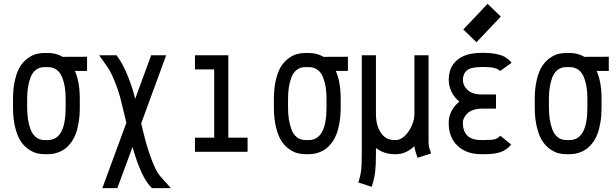

<svg xmlns="http://www.w3.org/2000/svg" viewBox="-20 -786 3191 994"><path d="M393.1 -274.4V-229.5Q393.1 -187 387.2 -152.1Q381.3 -117.2 371.8 -92.5Q362.3 -67.9 348.6 -49.1Q335 -30.3 320.6 -18.8Q306.2 -7.3 289.3 -0.2Q272.5 6.8 257.8 9.5Q243.2 12.2 227.5 12.2H210.4Q188.5 12.2 168 6.6Q147.5 1 124.8 -15.4Q102.1 -31.7 85.7 -57.4Q69.3 -83 58.3 -127.7Q47.4 -172.4 47.4 -230V-273.9Q47.4 -330.6 58.1 -374.3Q68.8 -418 85.4 -443.4Q102.1 -468.8 124.5 -484.9Q147 -501 167.5 -506.3Q188 -511.7 209.5 -511.7H228.5Q270.5 -511.7 304.7 -491.7L430.7 -492.2V-418.9H367.7Q393.1 -362.8 393.1 -274.4ZM228.5 -438.5H209.5Q184.1 -438.5 165.8 -424.3Q147.5 -410.2 138.2 -385.5Q128.9 -360.8 124.8 -333.5Q120.6 -306.2 120.6 -273.9V-230Q120.6 -197.3 124.8 -169.2Q128.9 -141.1 138.4 -115.7Q147.9 -90.3 166.3 -75.7Q184.6 -61 210.4 -61H227.5Q319.8 -61 319.8 -229.5V-274.4Q319.8 -307.1 315.7 -334.2Q311.5 -361.3 301.8 -386Q292 -410.6 273.4 -424.6Q254.9 -438.5 228.5 -438.5Z M509.8 188 634.3 -150.4 606.4 -265.1Q593.8 -316.9 573.2 -366.5Q552.7 -416 536.1 -439.5L493.2 -500H583L594.7 -483.4Q619.1 -449.2 643.6 -387.5Q668 -325.7 679.7 -273.9L762.7 -500H840.3L710.9 -147L726.1 -85Q742.7 -17.6 765.9 43Q789.1 103.5 809.6 126.5L864.7 188H767.1L754.9 175.3Q708 122.1 666 -24.9L587.4 188Z M989.3 -500H1162.1V-73.2H1261.7V0H989.3V-73.2H1088.9V-426.8H989.3Z M1743.7 -274.4V-229.5Q1743.7 -187 1737.8 -152.1Q1731.9 -117.2 1722.4 -92.5Q1712.9 -67.9 1699.2 -49.1Q1685.5 -30.3 1671.1 -18.8Q1656.7 -7.3 1639.9 -0.2Q1623 6.8 1608.4 9.5Q1593.8 12.2 1578.1 12.2H1561Q1539.1 12.2 1518.6 6.6Q1498 1 1475.3 -15.4Q1452.6 -31.7 1436.3 -57.4Q1419.9 -83 1408.9 -127.7Q1397.9 -172.4 1397.9 -230V-273.9Q1397.9 -330.6 1408.7 -374.3Q1419.4 -418 1436 -443.4Q1452.6 -468.8 1475.1 -484.9Q1497.6 -501 1518.1 -506.3Q1538.6 -511.7 1560.1 -511.7H1579.1Q1621.1 -511.7 1655.3 -491.7L1781.2 -492.2V-418.9H1718.3Q1743.7 -362.8 1743.7 -274.4ZM1579.1 -438.5H1560.1Q1534.7 -438.5 1516.4 -424.3Q1498 -410.2 1488.8 -385.5Q1479.5 -360.8 1475.3 -333.5Q1471.2 -306.2 1471.2 -273.9V-230Q1471.2 -197.3 1475.3 -169.2Q1479.5 -141.1 1489 -115.7Q1498.5 -90.3 1516.8 -75.7Q1535.2 -61 1561 -61H1578.1Q1670.4 -61 1670.4 -229.5V-274.4Q1670.4 -307.1 1666.3 -334.2Q1662.1 -361.3 1652.3 -386Q1642.6 -410.6 1624 -424.6Q1605.5 -438.5 1579.1 -438.5Z M2125.5 -29.3Q2081.5 12.2 2030.3 12.2H2021.5Q1967.8 12.2 1926.3 -20V12.2Q1926.3 68.8 1922.4 102.8Q1918.5 136.7 1904.3 181.2L1835 158.7Q1846.7 122.6 1849.9 94Q1853 65.4 1853 12.2V-500H1926.3V-193.8Q1926.3 -138.7 1950.9 -99.9Q1975.6 -61 2021.5 -61H2030.3Q2054.2 -61 2076.9 -83.7Q2099.6 -106.4 2112.5 -137.2Q2125.5 -168 2125.5 -193.8V-500H2198.7V-48.3Q2198.7 -39.1 2200 -31.7Q2201.2 -24.4 2202.4 -20.3Q2203.6 -16.1 2206.8 -7.3Q2210 1.5 2211.9 8.3L2141.6 30.8Q2139.6 24.4 2136.5 14.9Q2133.3 5.4 2131.6 0Q2129.9 -5.4 2127.9 -13.2Q2126 -21 2125.5 -29.3Z M2446.8 -567.4 2378.4 -633.3 2504.4 -766.1 2572.8 -700.2ZM2568.8 -418Q2550.8 -439 2490.2 -439H2471.7Q2418 -439 2397.2 -421.4Q2376.5 -403.8 2376.5 -373Q2376.5 -343.3 2400.9 -320.1Q2425.3 -296.9 2473.6 -296.9H2547.9V-223.6H2473.6Q2447.8 -223.6 2427.7 -215.8Q2407.7 -208 2397.2 -196.3Q2386.7 -184.6 2381.6 -173.8Q2376.5 -163.1 2376.5 -154.8V-146.5Q2376.5 -108.9 2398.4 -85Q2420.4 -61 2471.7 -61H2490.2Q2526.4 -61 2542.7 -65.7Q2559.1 -70.3 2569.8 -83.5L2626.5 -37.6Q2603.5 -9.8 2572.3 1.2Q2541 12.2 2490.2 12.2H2471.7Q2393.6 12.2 2348.4 -31.7Q2303.2 -75.7 2303.2 -146.5V-154.8Q2303.2 -182.6 2317.6 -210.9Q2332 -239.3 2358.4 -259.8Q2331.5 -281.2 2317.4 -311.3Q2303.2 -341.3 2303.2 -373Q2303.2 -438.5 2346.9 -475.3Q2390.6 -512.2 2471.7 -512.2H2490.2Q2519 -512.2 2543 -507.6Q2566.9 -502.9 2579.6 -498Q2592.3 -493.2 2605 -483.4Q2617.7 -473.6 2619.9 -471.2Q2622.1 -468.8 2628.4 -460.9Z M3094.2 -274.4V-229.5Q3094.2 -187 3088.4 -152.1Q3082.5 -117.2 3073 -92.5Q3063.5 -67.9 3049.8 -49.1Q3036.1 -30.3 3021.7 -18.8Q3007.3 -7.3 2990.5 -0.2Q2973.6 6.8 2959 9.5Q2944.3 12.2 2928.7 12.2H2911.6Q2889.6 12.2 2869.1 6.6Q2848.6 1 2825.9 -15.4Q2803.2 -31.7 2786.9 -57.4Q2770.5 -83 2759.5 -127.7Q2748.5 -172.4 2748.5 -230V-273.9Q2748.5 -330.6 2759.3 -374.3Q2770 -418 2786.6 -443.4Q2803.2 -468.8 2825.7 -484.9Q2848.1 -501 2868.7 -506.3Q2889.2 -511.7 2910.6 -511.7H2929.7Q2971.7 -511.7 3005.9 -491.7L3131.8 -492.2V-418.9H3068.8Q3094.2 -362.8 3094.2 -274.4ZM2929.7 -438.5H2910.6Q2885.3 -438.5 2866.9 -424.3Q2848.6 -410.2 2839.4 -385.5Q2830.1 -360.8 2825.9 -333.5Q2821.8 -306.2 2821.8 -273.9V-230Q2821.8 -197.3 2825.9 -169.2Q2830.1 -141.1 2839.6 -115.7Q2849.1 -90.3 2867.4 -75.7Q2885.7 -61 2911.6 -61H2928.7Q3021 -61 3021 -229.5V-274.4Q3021 -307.1 3016.8 -334.2Q3012.7 -361.3 3002.9 -386Q2993.2 -410.6 2974.6 -424.6Q2956.1 -438.5 2929.7 -438.5Z"/></svg>

Font: Anka/Coder Narrow
Style: Regular
Weight: 400
Width: 3
Monospace: yes
Version: Version 001.100